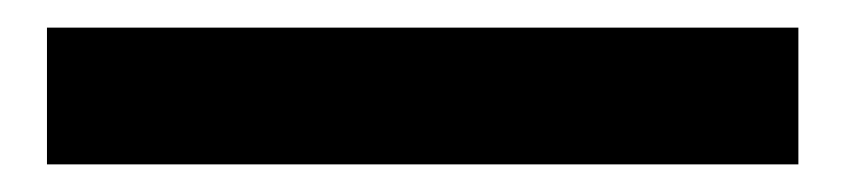

<svg xmlns="http://www.w3.org/2000/svg" viewBox="-20 44 612 139"><path d="M14 163H558V64H14Z"/></svg>

Font: Noto Sans KR Black
Style: Regular
Weight: 900
Designer: Ryoko NISHIZUKA 西塚涼子 (kana, bopomofo & ideographs); Paul D. Hunt (Latin, Greek & Cyrillic); Sandoll Communications 산돌커뮤니
Foundry: Adobe
Version: Version 2.004;hotconv 1.0.118;makeotfexe 2.5.65603